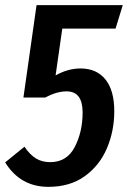

<svg xmlns="http://www.w3.org/2000/svg" viewBox="-32 -711 497 746"><path d="M-12 -80 63 -141Q84 -110 107.5 -95.5Q131 -81 163 -81Q228 -81 258.5 -140Q289 -199 289 -274Q289 -356 227 -356Q188 -356 144 -332H59L110 -691H445L417 -600H210L184 -418Q232 -445 281 -445Q343 -445 377.5 -402.5Q412 -360 412 -279Q412 -202 383.5 -135Q355 -68 297.5 -26.5Q240 15 156 15Q47 15 -12 -80Z"/></svg>

Font: Fira Sans Extra Condensed Medium
Style: Italic
Weight: 500
Width: 3
Italic angle: -8°
Designer: Carrois Corporate & Edenspiekermann AG
Foundry: Carrois Corporate GbR & Edenspiekermann AG
Version: Version 4.203